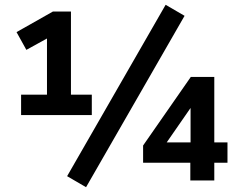

<svg xmlns="http://www.w3.org/2000/svg" viewBox="-20 -753 991 801"><path d="M68 -273V-358H176V-614L217 -615L90 -545L49 -619L201 -705H276V-358H363V-273ZM339 28 260 -18 671 -733 750 -687ZM774 0V-74H577V-146L776 -432H874V-159H929V-74H874V0ZM775 -159V-330H794L661 -138L660 -159Z"/></svg>

Font: Nunito Sans 12pt ExtraLight 11pt
Style: Bold
Weight: 700
Version: Version 3.101;gftools[0.9.27]